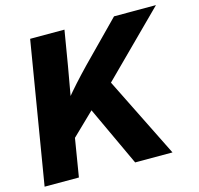

<svg xmlns="http://www.w3.org/2000/svg" viewBox="-105 -841 987 953"><g transform="rotate(-15 388.0 -364.0)"><path d="M161.1 -140.6 181.2 -313Q210 -352.1 237.5 -386Q265.1 -419.9 295.9 -454.1Q326.7 -488.3 365.7 -528.8L561 -727.5H776.4L410.6 -363.3L395.5 -367.2ZM9.3 0 129.9 -727.5H306.2L276.4 -548.8L241.7 -352.1L229.5 -268.1L185.5 0ZM474.6 0 329.6 -311.5 447.8 -440.4 666.5 0Z"/></g></svg>

Font: Inter 20pt ExtraBold
Style: Italic
Weight: 800
Italic angle: -9.3988°
Version: Version 4.001;git-66647c0bb